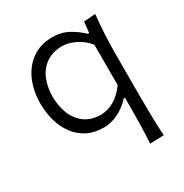

<svg xmlns="http://www.w3.org/2000/svg" viewBox="-169 -660 951 995"><g transform="rotate(-30 306.0 -163.0)"><path d="M298.5 -54Q239.2 -55.5 201.6 -84.4Q164.1 -113.3 146.3 -159.8Q128.6 -206.2 128.6 -259.7Q128.6 -316.1 147.2 -361.6Q165.8 -407.2 204 -434.6Q242.2 -461.9 300.3 -463.4Q337.8 -462.9 378.2 -443.8Q418.6 -424.7 450.8 -385.8V-144.3Q419.7 -100.6 380.9 -77.6Q342.1 -54.7 298.5 -54ZM444.8 203.1 527.8 200.2Q524.2 142.7 523 88.9Q521.8 35.2 521.8 -28.9V-280.7Q521.8 -339 524.7 -400.1Q527.6 -461.2 534.2 -521.5L464.7 -516.8L457.6 -451.5H449.6Q419.5 -481.5 377 -505.2Q334.5 -528.8 281.8 -528.8Q210.5 -528.8 160 -493.6Q109.5 -458.4 82.7 -397.7Q55.8 -336.9 55.8 -260Q55.8 -205.5 69.9 -156.5Q83.9 -107.5 111.9 -69.9Q139.9 -32.3 181.9 -10.6Q223.9 11 279.8 11Q322.4 11 364.9 -9.1Q407.5 -29.3 443.6 -68.7H450.8V-26.1Q450.8 36 449.6 90.8Q448.4 145.6 444.8 203.1Z"/></g></svg>

Font: Pinar-VF
Style: Regular
Weight: 300
Designer: Amin Abedi
Version: Version 3.0